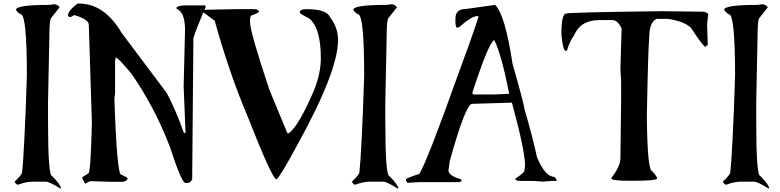

<svg xmlns="http://www.w3.org/2000/svg" viewBox="-20 -1027 4463 1099"><path d="M262.7 -999Q71.3 -999 71.3 -970.7Q84 -952.1 98.6 -945.3Q133.8 -945.3 133.8 -593.8Q127 -370.1 119.1 -225.6Q112.3 -88.9 106.4 -41Q106.4 -27.3 63.5 12.7Q72.3 30.3 83 30.3Q129.9 12.7 168.9 12.7H243.2Q261.7 12.7 325.2 51.8H329.1Q329.1 32.2 278.3 -19.5Q254.9 -19.5 254.9 -332V-443.4L262.7 -827.1Q262.7 -899.4 270.5 -920.9L321.3 -985.4Q312.5 -1000 290 -1002.9Z M423.8 -1006.8Q369.1 -965.8 369.1 -937.5L376 -929.7H378.9Q390.6 -929.7 403.3 -940.4H406.2Q488.3 -916 488.3 -885.7L505.9 -324.2Q499 -34.2 485.4 -34.2L451.2 -12.7V-4.9L467.8 24.4L496.1 9.8L618.2 13.7H676.8Q703.1 13.7 710.9 -4.9Q710.9 -11.7 673.8 -27.3Q649.4 -27.3 634.8 -460L638.7 -496.1V-680.7L642.6 -698.2Q654.3 -698.2 731.4 -606.4Q867.2 -411.1 953.1 -184.6Q1019.5 20.5 1042 20.5H1048.8Q1071.3 20.5 1080.1 -1L1086.9 -808.6Q1103.5 -862.3 1158.2 -989.3L1151.4 -996.1H1035.2Q990.2 -993.2 990.2 -981.4V-977.5Q1039.1 -957 1039.1 -856.4L1031.2 -533.2L1042 -265.6H1035.2L1031.2 -269.5Q993.2 -380.9 935.5 -493.2L676.8 -837.9Q578.1 -1006.8 430.7 -1006.8Z M1328.1 -974.6 1141.6 -970.7V-967.8H1133.8V-963.9L1209 -908.2Q1291 -612.3 1395.5 -365.2Q1539.1 0 1562.5 0Q1587.9 -22.5 1676.8 -188.5Q1915 -617.2 1915 -797.9Q1915 -870.1 1868.2 -929.7Q1850.6 -974.6 1732.4 -974.6Q1702.1 -974.6 1696.3 -960.9V-954.1Q1701.2 -945.3 1748 -922.9Q1816.4 -870.1 1816.4 -693.4Q1816.4 -606.4 1776.4 -507.8Q1691.4 -308.6 1633.8 -264.6H1625L1522.5 -511.7Q1411.1 -844.7 1411.1 -901.4V-918.9L1415 -936.5Q1462.9 -954.1 1462.9 -960.9Q1457 -974.6 1435.5 -974.6Z M2193.4 -999Q2002 -999 2002 -970.7Q2014.6 -952.1 2029.3 -945.3Q2064.5 -945.3 2064.5 -593.8Q2057.6 -370.1 2049.8 -225.6Q2043 -88.9 2037.1 -41Q2037.1 -27.3 1994.1 12.7Q2002.9 30.3 2013.7 30.3Q2060.5 12.7 2099.6 12.7H2173.8Q2192.4 12.7 2255.9 51.8H2259.8Q2259.8 32.2 2209 -19.5Q2185.5 -19.5 2185.5 -332V-443.4L2193.4 -827.1Q2193.4 -899.4 2201.2 -920.9L2252 -985.4Q2243.2 -1000 2220.7 -1002.9Z M2646.5 -975.6Q2586.9 -975.6 2586.9 -920.9V-893.6L2590.8 -870.1H2606.4Q2679.7 -934.6 2710 -934.6H2718.8Q2718.8 -917 2602.5 -601.6Q2424.8 -102.5 2379.9 -31.2Q2313.5 -10.7 2303.7 -1V5.9L2311.5 19.5L2379.9 15.6H2610.4L2623 8.8L2618.2 -1Q2546.9 -21.5 2546.9 -51.8L2554.7 -106.4Q2645.5 -432.6 2682.6 -432.6L2910.2 -439.5Q2985.4 -163.1 2985.4 -79.1L2981.4 -47.9Q2981.4 -40 2929.7 -3.9V-1Q2932.6 8.8 2961.9 8.8H3037.1L3088.9 12.7L3132.8 8.8H3165V-1L3153.3 -14.6Q3100.6 -14.6 3053.7 -127Q3027.3 -250 2981.4 -404.3Q2981.4 -425.8 2914.1 -660.2Q2870.1 -948.2 2813.5 -999ZM2682.6 -493.2Q2774.4 -775.4 2806.6 -795.9H2810.5Q2850.6 -711.9 2893.6 -496.1V-490.2L2813.5 -486.3H2690.4Z M3765.6 -962.9Q3220.7 -956.1 3220.7 -949.2Q3193.4 -949.2 3193.4 -831.1Q3202.1 -736.3 3217.8 -736.3H3224.6Q3241.2 -792 3265.6 -824.2Q3302.7 -912.1 3411.1 -912.1H3486.3Q3514.6 -912.1 3538.1 -864.3L3531.2 -634.8L3535.2 -560.5V-452.1L3531.2 -120.1Q3531.2 -75.2 3479.5 -8.8V-5.9Q3479.5 7.8 3589.8 7.8H3599.6Q3741.2 7.8 3741.2 -5.9Q3741.2 -15.6 3713.9 -46.9Q3685.5 -46.9 3682.6 -360.4Q3689.5 -748 3696.3 -814.5Q3696.3 -899.4 3738.3 -918.9H3803.7Q3895.5 -905.3 3934.6 -868.2Q3990.2 -783.2 4013.7 -759.8H4017.6L4031.2 -769.5L4027.3 -888.7L4034.2 -949.2L4010.7 -960Z M4316.4 -999Q4125 -999 4125 -970.7Q4137.7 -952.1 4152.3 -945.3Q4187.5 -945.3 4187.5 -593.8Q4180.7 -370.1 4172.9 -225.6Q4166 -88.9 4160.2 -41Q4160.2 -27.3 4117.2 12.7Q4126 30.3 4136.7 30.3Q4183.6 12.7 4222.7 12.7H4296.9Q4315.4 12.7 4378.9 51.8H4382.8Q4382.8 32.2 4332 -19.5Q4308.6 -19.5 4308.6 -332V-443.4L4316.4 -827.1Q4316.4 -899.4 4324.2 -920.9L4375 -985.4Q4366.2 -1000 4343.8 -1002.9Z"/></svg>

Font: Elementary Gothic 
Style: Regular
Weight: 400
Designer: Bill Roach / W.K. Roach
Version: Version 1.00 April 18, 2012, initial release